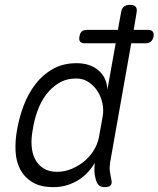

<svg xmlns="http://www.w3.org/2000/svg" viewBox="-20 -760 652 790"><path d="M370 -90Q360 -72 344 -54Q328 -36 307 -22Q286 -8 259 1Q232 10 200 10Q146 10 113 -10.5Q80 -31 63 -63.5Q46 -96 44 -138.5Q42 -181 50 -225Q59 -277 77.5 -326Q96 -375 126 -414Q156 -453 198 -476.5Q240 -500 295 -500Q350 -500 384.5 -471Q419 -442 422 -392L456 -582H329Q315 -582 309.5 -589Q304 -596 307 -610Q309 -624 316.5 -630.5Q324 -637 338 -637H465L478 -708Q480 -724 489 -732Q498 -740 515 -740Q532 -740 538.5 -732Q545 -724 542 -708L530 -637H589Q602 -637 608 -630.5Q614 -624 612 -610Q609 -596 601 -589Q593 -582 579 -582H520L433 -91Q430 -72 432 -56Q434 -40 438 -22Q442 -6 435.5 2Q429 10 412 10Q395 10 386.5 2Q378 -6 374 -22Q369 -41 368.5 -55Q368 -69 370 -90ZM215 -53Q246 -53 275.5 -65.5Q305 -78 328 -97.5Q351 -117 366.5 -142.5Q382 -168 387 -195L403 -284Q407 -310 401 -337Q395 -364 380.5 -386Q366 -408 344 -422.5Q322 -437 294 -437Q253 -437 222.5 -418.5Q192 -400 170 -371Q148 -342 134.5 -304.5Q121 -267 115 -228Q108 -192 110 -161Q112 -130 124 -106Q136 -82 158.5 -67.5Q181 -53 215 -53Z"/></svg>

Font: Maple Mono NL ExtraLight
Style: Italic
Weight: 275
Italic angle: -10°
Monospace: yes
Designer: subframe7536
Version: Version 7.000